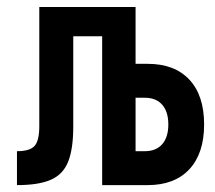

<svg xmlns="http://www.w3.org/2000/svg" viewBox="-20 -538 626 558"><path d="M29.3 0V-98.6Q66.9 -98.6 80.6 -114Q94.2 -129.4 94.2 -171.4V-517.6H374V-352.5H409.2Q487.3 -352.5 530.3 -306.6Q573.2 -260.7 573.2 -176.3Q573.2 -92.3 530.3 -46.1Q487.3 0 409.2 0H276.9V-432.6H192.9V-170.4Q192.9 -105 178 -67.9Q163.1 -30.8 127.4 -15.4Q91.8 0 29.3 0ZM400.9 -253.9H374V-98.6H400.9Q433.6 -98.6 451.4 -118.9Q469.2 -139.2 469.2 -176.3Q469.2 -213.4 451.4 -233.6Q433.6 -253.9 400.9 -253.9Z"/></svg>

Font: Caskaydia Cove Medium
Style: Regular
Weight: 500
Monospace: yes
Designer: Aaron Bell
Foundry: Saja Typeworks
Version: Version 4.300; ttfautohint (v1.8.3)